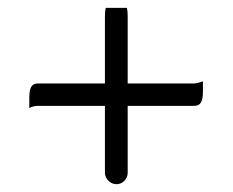

<svg xmlns="http://www.w3.org/2000/svg" viewBox="-20 -577 589 486"><path d="M54.2 -303.7Q64.9 -309.1 76.2 -309.1H245.6V-139.6Q245.6 -128.4 254.4 -119.6Q263.2 -110.8 274.9 -110.8Q286.6 -110.8 294.9 -119.4Q303.2 -127.9 303.2 -139.6V-309.1H471.7Q481 -309.1 485.8 -314Q493.7 -321.8 493.7 -343.8V-371.1Q477.1 -365.7 472.2 -365.7Q471.7 -365.7 471.7 -365.7H303.2V-535.2Q303.2 -549.3 301.3 -557.1H247.6Q245.6 -548.8 245.6 -535.2V-365.7H76.2Q66.9 -365.7 62 -360.8Q54.2 -353 54.2 -331.1Z"/></svg>

Font: YuPearl-ExtraLight
Style: ExtraLight
Weight: 200
Designer: Max Yao
Foundry: Max-Everyday
Version: Version 1.011; ttfautohint (v1.8.3)